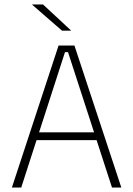

<svg xmlns="http://www.w3.org/2000/svg" viewBox="-20 -844 600 864"><path d="M33.5 0 243.5 -639H315L526 0H484L286 -609.5H272.5L75.5 0ZM133 -213.5V-248.5H426V-213.5ZM173.5 -824 300 -706.5V-706H259L124.5 -823V-824Z"/></svg>

Font: Anek Telugu Medium ExtraLight
Style: Regular
Weight: 250
Version: Version 1.003